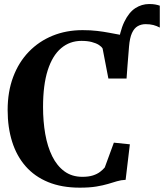

<svg xmlns="http://www.w3.org/2000/svg" viewBox="-20 -898 794 930"><path d="M592.5 -517 559 -572.5 549.5 -666Q559.5 -745.5 582 -792Q604.5 -838.5 635.5 -858.5Q666.5 -878.5 702.5 -878.5Q720.5 -878.5 732.2 -876.2Q744 -874 754 -870.5V-764.5Q739 -772.5 722.8 -776.8Q706.5 -781 685.5 -781Q664 -781 647 -771.2Q630 -761.5 619.2 -738Q608.5 -714.5 605 -672.5ZM366.5 11Q279 11 213.2 -16Q147.5 -43 104 -92.8Q60.5 -142.5 38.8 -211.5Q17 -280.5 17 -365Q17 -454 43.8 -525.2Q70.5 -596.5 119.5 -647.2Q168.5 -698 234.8 -725Q301 -752 380 -752Q419.5 -752 450.8 -748.2Q482 -744.5 508 -739.5Q534 -734.5 558.2 -730.2Q582.5 -726 608 -725L593 -517.5H505L477 -663Q471.5 -672.5 458.2 -680.8Q445 -689 424.2 -694.5Q403.5 -700 374.5 -700Q318 -700 276 -664.5Q234 -629 211.2 -557.8Q188.5 -486.5 188.5 -379.5Q188.5 -310 199.2 -248.8Q210 -187.5 233 -141Q256 -94.5 292.2 -68Q328.5 -41.5 379 -41.5Q409 -41.5 430 -48.2Q451 -55 465 -65.8Q479 -76.5 487.5 -87L531.5 -207L609 -199L588.5 -27Q566 -26 546.2 -20Q526.5 -14 503 -7Q479.5 0 446.8 5.5Q414 11 366.5 11Z"/></svg>

Font: Merriweather 60pt
Style: Bold
Weight: 700
Version: Version 2.100